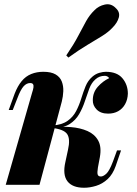

<svg xmlns="http://www.w3.org/2000/svg" viewBox="-20 -870 645 904"><path d="M441 -81Q437 -57 440 -48Q443 -39 455 -39Q466 -39 480.5 -52Q495 -65 512 -110L531 -162H550L525 -89Q511 -49 486.5 -26.5Q462 -4 432.5 5Q403 14 376 14Q321 14 297.5 -16.5Q274 -47 288 -108L300 -164Q312 -216 296 -239Q280 -262 222 -268V-272Q270 -275 314 -271.5Q358 -268 392 -253Q426 -238 442.5 -208Q459 -178 450 -129ZM474 -513Q460 -513 449.5 -509Q439 -505 430 -497Q411 -481 400.5 -453Q390 -425 379.5 -393Q369 -361 352.5 -332.5Q336 -304 308 -286Q280 -268 234 -269L224 -268L226 -279Q271 -282 297.5 -300.5Q324 -319 338.5 -347Q353 -375 362.5 -406Q372 -437 383 -464Q394 -491 415 -509Q430 -522 447.5 -527Q465 -532 478 -532Q531 -532 556.5 -501.5Q582 -471 582 -429Q581 -401 569 -379.5Q557 -358 536.5 -346.5Q516 -335 489 -335Q454 -335 435 -354.5Q416 -374 417 -399Q417 -435 440.5 -461.5Q464 -488 494 -502Q491 -507 485.5 -510Q480 -513 474 -513ZM166 0H7L131 -433Q136 -448 137.5 -458Q139 -468 135.5 -473.5Q132 -479 122 -479Q105 -479 91 -463.5Q77 -448 62 -408L40 -352H21L49 -429Q63 -465 82 -488Q101 -511 127 -521.5Q153 -532 184 -532Q221 -532 242 -519.5Q263 -507 271 -486Q279 -465 278 -440.5Q277 -416 271 -392ZM292 -609Q328 -662 348.5 -701.5Q369 -741 385.5 -770.5Q402 -800 425 -822Q444 -842 473.5 -848.5Q503 -855 525 -832Q546 -813 539.5 -788Q533 -763 509 -739Q489 -718 460 -700Q431 -682 391.5 -658.5Q352 -635 302 -599Z"/></svg>

Font: Playfair Display ExtraBold
Style: Italic
Weight: 800
Italic angle: -14°
Designer: Claus Eggers Sørensen
Foundry: Claus Eggers Sørensen
Version: Version 1.203